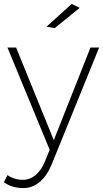

<svg xmlns="http://www.w3.org/2000/svg" viewBox="-30 -763 525 978"><path d="M89 195Q30 195 -10 165L8 129Q43 153 87 153Q122 153 151 129Q180 105 199 59L223 0L8 -521H52L244 -49L431 -521H475L233 75Q209 133 172 164Q135 195 89 195ZM335 -743 376 -723 249 -620 207 -627Z"/></svg>

Font: Argentum Sans ExtraLight
Style: Regular
Weight: 275
Designer: Julieta Ulanovsky (Modified by Cristiano Sobral)
Foundry: Julieta Ulanovsky
Version: Version 1.000; ttfautohint (v1.5.65-e2d9)